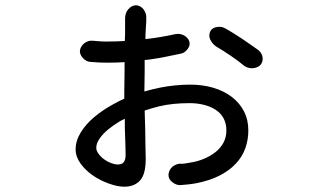

<svg xmlns="http://www.w3.org/2000/svg" viewBox="-20 -648 1240 726"><path d="M494 -628Q502 -628 509.5 -624Q517 -620 522.5 -613Q528 -606 531 -597Q534 -588 533 -578V-567Q532 -547 530 -515V-500Q590 -507 643 -519Q653 -521 662.5 -519Q672 -517 679.5 -512Q687 -507 692 -499.5Q697 -492 697 -482Q697 -471 686.5 -459Q676 -447 663 -445Q639 -440 610 -434Q581 -428 546 -423Q537 -422 527 -421V-375Q526 -338 526 -306V-302Q556 -311 587 -317Q644 -328 699 -328Q747 -328 787 -316Q827 -304 856.5 -281.5Q886 -259 902.5 -227Q919 -195 919 -155Q919 -119 907.5 -87Q896 -55 871.5 -29Q847 -3 810 16Q773 35 721 45Q705 48 689.5 49.5Q674 51 661 52Q655 52 648.5 50Q642 48 636 44Q630 40 625.5 35Q621 30 619 25Q616 15 618 6Q620 -3 625.5 -10.5Q631 -18 640 -23Q649 -28 659 -29H672Q675 -29 681 -30Q687 -31 698 -33Q726 -37 751 -47.5Q776 -58 795 -73Q814 -88 825 -108.5Q836 -129 836 -155Q836 -181 825.5 -200.5Q815 -220 796 -232.5Q777 -245 751.5 -251.5Q726 -258 697 -258Q632 -258 582 -246Q554 -239 527 -230Q528 -195 529 -162Q529 -126 530 -95.5Q531 -65 531 -47Q531 11 509.5 34.5Q488 58 450 58Q425 58 392.5 46.5Q360 35 332 16Q304 -3 285 -29Q266 -55 266 -83Q266 -116 285.5 -147.5Q305 -179 336 -205Q367 -231 405 -252Q428 -265 450 -275V-303Q450 -337 451 -377V-413Q421 -411 390 -411Q374 -411 359 -411.5Q344 -412 321 -414Q307 -415 295 -427Q283 -439 282 -453Q282 -461 286 -469Q290 -477 297 -483Q304 -489 312.5 -492Q321 -495 331 -494Q341 -493 348.5 -492.5Q356 -492 362.5 -491.5Q369 -491 375 -491H390Q420 -491 452 -493Q452 -508 453 -522V-578Q453 -588 456 -597Q459 -606 465 -613Q471 -620 478.5 -624Q486 -628 494 -628ZM776 -531Q779 -537 785 -540.5Q791 -544 798.5 -545.5Q806 -547 814 -546.5Q822 -546 829 -542Q844 -534 861 -523.5Q878 -513 894.5 -502Q911 -491 926.5 -480Q942 -469 955 -460Q961 -456 965.5 -449.5Q970 -443 972 -435.5Q974 -428 973 -420.5Q972 -413 968 -407Q964 -400 956.5 -396Q949 -392 940 -390.5Q931 -389 922 -391Q913 -393 905 -398Q882 -417 852 -437.5Q822 -458 796 -473Q789 -478 783.5 -485Q778 -492 774.5 -499.5Q771 -507 771.5 -515.5Q772 -524 776 -531ZM452 -199Q443 -195 434 -190Q409 -175 389 -158.5Q369 -142 356.5 -124Q344 -106 344 -89Q344 -78 353 -66Q362 -54 374.5 -45Q387 -36 401 -31Q415 -26 426 -26Q441 -26 448 -35Q455 -44 455 -63Q455 -80 454 -106.5Q453 -133 452 -165Z"/></svg>

Font: Maple Mono NF CN
Style: Regular
Weight: 400
Monospace: yes
Designer: subframe7536
Version: Version 7.000